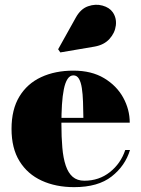

<svg xmlns="http://www.w3.org/2000/svg" viewBox="-20 -761 582 791"><path d="M285.5 10Q210 10 151.8 -16.8Q93.5 -43.5 60.5 -96.8Q27.5 -150 27.5 -230Q27.5 -310 59.8 -363.2Q92 -416.5 149.5 -443.2Q207 -470 282.5 -470Q357 -470 408.8 -439Q460.5 -408 487.5 -359Q514.5 -310 514.5 -255.5H94V-275.5H323.5Q323 -310 322 -341.5Q321 -373 317.2 -397.8Q313.5 -422.5 305.2 -436.5Q297 -450.5 282.5 -450.5Q268 -450.5 258.2 -435.5Q248.5 -420.5 243 -393.2Q237.5 -366 235.2 -329.5Q233 -293 233 -250Q233 -196 236.8 -152.8Q240.5 -109.5 250.8 -79Q261 -48.5 279.5 -32.5Q298 -16.5 327.5 -16.5Q388 -16.5 432.8 -52Q477.5 -87.5 496 -143H515.5Q496 -78 440 -34Q384 10 285.5 10ZM228.5 -545 219.5 -558 292 -688Q312 -724.5 342.8 -735.2Q373.5 -746 402.2 -738Q431 -730 444.5 -710.5Q461 -686.5 457.2 -656Q453.5 -625.5 431.2 -600.8Q409 -576 369.5 -569Z"/></svg>

Font: Bodoni Moda 11pt Black
Style: Regular
Weight: 900
Designer: Owen Earl
Foundry: indestructible type
Version: Version 2.004